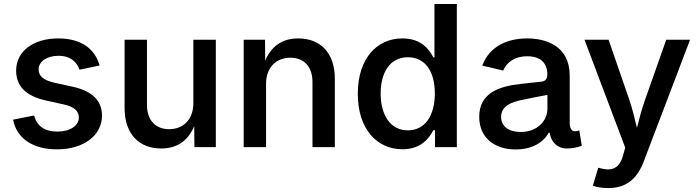

<svg xmlns="http://www.w3.org/2000/svg" viewBox="-20 -748 3549 976"><path d="M270 11.2C404.8 11.2 498.5 -59.6 498.5 -160.2C498.5 -236.3 449.7 -285.2 347.7 -307.6L258.3 -327.1C200.2 -340.3 176.3 -361.3 176.3 -396C176.3 -436 219.7 -464.4 277.3 -464.4C339.8 -464.4 370.6 -431.6 384.3 -393.6L486.3 -415C463.4 -497.1 396 -552.7 275.9 -552.7C149.9 -552.7 62 -487.8 62 -389.2C62 -310.1 110.8 -260.3 212.9 -237.3L305.2 -216.8C356.4 -205.6 380.9 -183.6 380.9 -150.4C380.9 -110.8 338.4 -79.1 271.5 -79.1C208.5 -79.1 168 -105.5 153.3 -161.1L46.4 -139.6C65.4 -42.5 148.9 11.2 270 11.2Z M799.3 6.8C876 6.8 934.1 -28.3 967.3 -106.9L968.3 0H1077.1V-545.9H962.9V-223.6C962.9 -139.6 910.6 -91.3 839.8 -91.3C770 -91.3 727.1 -137.7 727.1 -214.4V-545.9H613.3V-199.2C613.3 -65.4 688 6.8 799.3 6.8Z M1332.5 -322.3C1332.5 -406.2 1384.8 -454.6 1456.1 -454.6C1525.9 -454.6 1568.4 -408.2 1568.4 -331.5V0H1682.1V-346.7C1682.1 -480.5 1607.9 -552.7 1496.1 -552.7C1418.5 -552.7 1361.3 -517.1 1328.1 -439.9L1327.1 -545.9H1218.8V0H1332.5Z M2025.9 10.7C2123 10.7 2163.6 -49.3 2182.6 -85.9H2191.4V0H2302.2V-727.5H2188.5V-456.5H2182.6C2164.1 -491.7 2126 -552.7 2025.4 -552.7C1896 -552.7 1798.8 -450.7 1798.8 -271.5C1798.8 -94.2 1894 10.7 2025.9 10.7ZM2053.2 -85.4C1962.4 -85.4 1915 -166 1915 -272.5C1915 -377.9 1961.4 -457 2053.2 -457C2142.6 -457 2190.4 -383.8 2190.4 -272.5C2190.4 -161.1 2141.1 -85.4 2053.2 -85.4Z M2600.1 11.7C2691.9 11.7 2746.1 -29.8 2769 -72.8H2774.4C2780.8 -24.4 2815.9 6.8 2859.4 6.8C2886.2 6.8 2910.6 2.4 2937.5 -6.8L2924.8 -85C2915.5 -81.5 2910.6 -80.6 2902.8 -80.6C2884.3 -80.6 2876 -99.1 2876 -123V-363.3C2876 -517.1 2752.4 -552.7 2659.7 -552.7C2558.6 -552.7 2467.3 -511.7 2431.6 -414.6L2538.1 -389.2C2552.7 -426.3 2591.8 -461.9 2660.6 -461.9C2727.1 -461.9 2762.2 -428.2 2762.2 -370.1C2762.2 -343.8 2749 -335 2732.9 -333C2707.5 -330.1 2675.8 -327.1 2625.5 -321.3C2521.5 -309.6 2416 -277.8 2416 -154.3C2416 -46.4 2496.1 11.7 2600.1 11.7ZM2627 -77.1C2569.3 -77.1 2527.3 -103 2527.3 -153.8C2527.3 -207.5 2575.2 -228.5 2634.3 -240.2C2671.9 -248.5 2722.7 -258.3 2762.7 -265.6V-196.3C2762.7 -133.3 2711.4 -77.1 2627 -77.1Z M2993.7 195.8C3008.3 202.1 3037.6 208 3071.8 208C3163.6 208 3218.3 161.6 3252 73.7L3487.8 -545.9H3366.7L3258.8 -240.2C3242.2 -192.9 3229.5 -145.5 3217.8 -98.1C3206.5 -145.5 3195.3 -192.4 3179.2 -240.2L3073.7 -545.9H2951.2L3158.2 2.4L3147.5 40.5C3129.9 108.4 3090.3 122.6 3034.2 107.9L3021 104.5Z"/></svg>

Font: Raveo Medium
Style: Regular
Weight: 500
Designer: Jakub Foglar, Rasmus Andersson (Inter)
Foundry: Jakubfoglar.com
Version: Version 1.100;Glyphs 3.2.3 (3260)